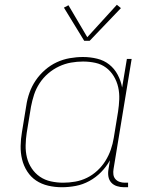

<svg xmlns="http://www.w3.org/2000/svg" viewBox="-20 -777 640 805"><path d="M239 8Q210 8 182 1.5Q154 -5 131.5 -20Q109 -35 94 -58.5Q79 -82 72.5 -109Q66 -136 66.5 -165Q67 -194 72 -223L90 -333Q94 -361 103.5 -388Q113 -415 129.5 -439.5Q146 -464 169 -484Q192 -504 218 -516Q244 -528 272 -533Q300 -538 328 -538Q358 -538 387 -531Q416 -524 438 -506.5Q460 -489 473.5 -463.5Q487 -438 492 -410L512 -530H532L456 -68Q454 -56 455.5 -45Q457 -34 464 -26Q471 -18 481.5 -14.5Q492 -11 503 -11H517V8H500Q485 8 470.5 3.5Q456 -1 446.5 -11.5Q437 -22 434.5 -37Q432 -52 435 -68L441 -105Q426 -78 404 -55.5Q382 -33 354.5 -18Q327 -3 297.5 2.5Q268 8 239 8ZM245 -11Q270 -11 295.5 -15.5Q321 -20 344.5 -31.5Q368 -43 388 -61.5Q408 -80 422 -102.5Q436 -125 444.5 -149.5Q453 -174 457 -199L475 -309Q479 -335 480 -361Q481 -387 475.5 -411.5Q470 -436 457 -457.5Q444 -479 424.5 -493.5Q405 -508 380 -513.5Q355 -519 328 -519Q303 -519 277.5 -514.5Q252 -510 227.5 -498.5Q203 -487 182 -469Q161 -451 146 -428Q131 -405 123 -380.5Q115 -356 110 -330L92 -220Q88 -194 87.5 -167.5Q87 -141 93 -116.5Q99 -92 113 -71Q127 -50 147.5 -36Q168 -22 193.5 -16.5Q219 -11 245 -11ZM333 -606 248 -745 267 -755 346 -621 470 -757 487 -743 356 -606Z"/></svg>

Font: Iosevka Curly Thin Extended
Style: Italic
Weight: 100
Width: 7
Italic angle: -9°
Monospace: yes
Designer: Belleve Invis
Foundry: Belleve Invis
Version: Version 11.1.0; ttfautohint (v1.8.3)